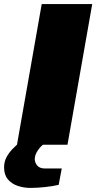

<svg xmlns="http://www.w3.org/2000/svg" viewBox="-55 -708 471 939"><path d="M28 0 149 -688H396L275 0ZM94 211Q61 211 31.5 201Q2 191 -16.5 169Q-35 147 -35 111Q-35 82 -22.5 59.5Q-10 37 7.5 19.5Q25 2 41 -12H167L166 -8Q145 5 130 27.5Q115 50 115 70Q115 87 127 101.5Q139 116 165 116H247L232 196Q202 203 164 207Q126 211 94 211Z"/></svg>

Font: Archivo Expanded Black
Style: Italic
Weight: 900
Width: 7
Italic angle: -10°
Designer: Hector Gatti
Foundry: Omnibus-Type
Version: Version 2.001